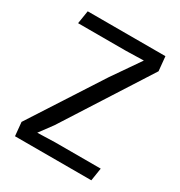

<svg xmlns="http://www.w3.org/2000/svg" viewBox="-167 -817 872 932"><g transform="rotate(30 269.5 -351.0)"><path d="M52.2 0 44.9 -76.2 302.2 -474.6 410.2 -630.9 311.5 -628.4H43L54.7 -701.7H490.2L498 -621.6L191.4 -142.1L137.2 -68.8L236.3 -71.8H491.2L480 0Z"/></g></svg>

Font: Mako
Style: Regular
Weight: 400
Designer: vernon adams
Foundry: vernon adams
Version: Version 1.100; ttfautohint (v1.8.4.7-5d5b);gftools[0.9.33]